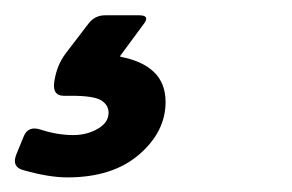

<svg xmlns="http://www.w3.org/2000/svg" viewBox="-68 -31 388 255"><path d="M-37.6 194.8Q-52.7 190.4 -46.4 174.3L-36.6 150.4Q-30.8 135.7 -14.2 141.1Q8.3 148.4 29.3 148.4Q47.4 148.4 61.8 140.1Q76.2 131.8 76.2 118.7Q76.2 108.4 66.4 102.3Q56.6 96.2 26.9 96.2H16.6Q2 96.2 3.9 79.1Q6.8 56.2 19.5 39.6L49.8 0Q58.1 -10.7 71.8 -10.7H116.7Q131.3 -10.7 123.5 0L91.8 43V44.4Q121.1 49.8 136.5 64.7Q151.9 79.6 151.9 104.5Q151.9 144 116.7 174.3Q81.5 204.6 21.5 204.6Q-3.4 204.6 -37.6 194.8Z"/></svg>

Font: Istok
Style: Bold Italic
Weight: 700
Italic angle: -13°
Designer: Andrey V. Panov
Foundry: Andrey V. Panov
Version: Version 1.0.3